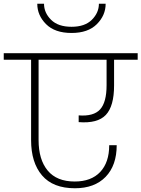

<svg xmlns="http://www.w3.org/2000/svg" viewBox="-52 -1024 755 1025"><path d="M-32 -705V-740H683V-705H557V-568Q557 -457 513 -410.5Q469 -364 368 -372V-408Q448 -402 482.5 -440Q517 -478 517 -569V-705H154V-276Q154 -172 202.5 -113.5Q251 -55 347 -55Q435 -55 483 -106Q531 -157 531 -249H571Q571 -141 512 -80Q453 -19 348 -19Q231 -19 172.5 -87.5Q114 -156 114 -276V-705ZM330 -848Q241 -848 194 -895Q147 -942 147 -1004H183Q183 -956 220.5 -918.5Q258 -881 330 -881Q401 -881 438.5 -918.5Q476 -956 476 -1004H512Q512 -942 465 -895Q418 -848 330 -848Z"/></svg>

Font: Poppins ExtraLight
Style: Regular
Weight: 275
Designer: Ninad Kale (Devanagari), Jonny Pinhorn (Latin)
Foundry: Indian Type Foundry
Version: Version 3.200;PS 1.000;hotconv 16.6.54;makeotf.lib2.5.65590